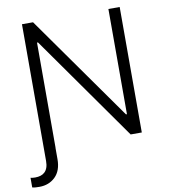

<svg xmlns="http://www.w3.org/2000/svg" viewBox="-110 -810 963 1096"><g transform="rotate(-10 371.5 -261.5)"><path d="M-12.1 144.5Q-7.1 145.6 -0.2 146.5Q6.7 147.4 14.6 147.4Q32.3 147.4 46.5 142.9Q60.7 138.5 70.8 128.7Q81 119 86.5 103.3Q92 87.7 92 65.3V-727.3H156.2L587.4 -117.5H593V-727.3H658.4V0H593.8L164.1 -609H158.4V0H158V66.4Q158 133.2 121.4 168.7Q84.9 204.2 29.5 204.2Q18.5 204.2 7.3 203.5Q-3.9 202.8 -12.1 200.3Z"/></g></svg>

Font: Inter P Light
Style: Regular
Weight: 300
Designer: Rasmus Andersson
Foundry: rsms
Version: Version 3.018;git-588b23468